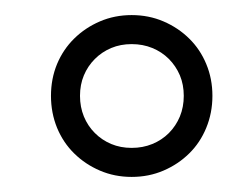

<svg xmlns="http://www.w3.org/2000/svg" viewBox="-20 -720 325 252"><path d="M85 -594.2Q85 -579.6 90.1 -567.1Q95.2 -554.7 104.5 -545.4Q113.8 -536.1 126 -531Q138.2 -525.9 152.8 -525.9Q167.5 -525.9 179.9 -531Q192.4 -536.1 201.7 -545.4Q210.9 -554.7 216.1 -567.1Q221.2 -579.6 221.2 -594.2Q221.2 -608.9 216.1 -621.1Q210.9 -633.3 201.7 -642.6Q192.4 -651.9 179.9 -657Q167.5 -662.1 152.8 -662.1Q138.2 -662.1 126 -657Q113.8 -651.9 104.5 -642.6Q95.2 -633.3 90.1 -621.1Q85 -608.9 85 -594.2ZM46.9 -594.2Q46.9 -616.7 54.9 -636Q63 -655.3 77.4 -669.4Q91.8 -683.6 111.1 -691.9Q130.4 -700.2 152.8 -700.2Q175.3 -700.2 194.6 -691.9Q213.9 -683.6 228.3 -669.4Q242.7 -655.3 250.7 -636Q258.8 -616.7 258.8 -594.2Q258.8 -571.8 250.7 -552.2Q242.7 -532.7 228.3 -518.6Q213.9 -504.4 194.6 -496.1Q175.3 -487.8 152.8 -487.8Q130.4 -487.8 111.1 -496.1Q91.8 -504.4 77.4 -518.6Q63 -532.7 54.9 -552.2Q46.9 -571.8 46.9 -594.2Z"/></svg>

Font: Simonetta
Style: Italic
Weight: 400
Italic angle: -2°
Designer: Gayaneh Bagdasaryan
Foundry: BrownFox
Version: Version 1.001